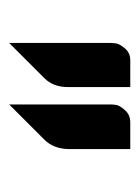

<svg xmlns="http://www.w3.org/2000/svg" viewBox="36 -1004 298 409"><g transform="rotate(-90 184.5 -799.0)"><path d="M167 -928V-712Q167 -707 166 -700Q165 -693 155 -681.5Q145 -670 129 -670H72V-803Q73 -834 92 -853ZM298 -928V-712Q298 -707 297 -700Q296 -693 286.5 -681.5Q277 -670 261 -670H204V-803Q204 -834 223 -853Z"/></g></svg>

Font: ECO
Style: Regular
Weight: 400
Version: Version 1.1